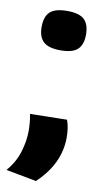

<svg xmlns="http://www.w3.org/2000/svg" viewBox="-91 -592 444 826"><g transform="rotate(10 131.5 -179.0)"><path d="M53 -87 214 -90Q220 -74 223 -55Q226 -36 226 -14Q226 23 215.5 58.5Q205 94 183.5 127.5Q162 161 128 193L-5 168Q30 128 45 79.5Q60 31 60 -15Q60 -29 58.5 -47.5Q57 -66 53 -87ZM37 -464Q37 -509 59 -530Q81 -551 134 -551Q187 -551 209 -530Q231 -509 231 -464Q231 -421 209 -400Q187 -379 134 -379Q82 -379 59.5 -400Q37 -421 37 -464Z"/></g></svg>

Font: Georama SemiExpanded
Style: Bold
Weight: 700
Width: 6
Designer: Jean-Baptiste Levee
Foundry: Production Type
Version: Version 1.001